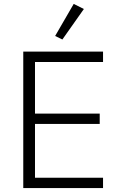

<svg xmlns="http://www.w3.org/2000/svg" viewBox="-20 -962 614 982"><path d="M99 0V-698H507V-645H159V-381H490V-328H159V-53H507V0ZM299 -760 262 -778 357 -942 409 -916Z"/></svg>

Font: IBM Plex Sans Hebrew Light
Style: Regular
Weight: 300
Designer: Mike Abbink, Paul van der Laan, Pieter van Rosmalen, Yanek Iontef
Foundry: Bold Monday
Version: Version 1.2